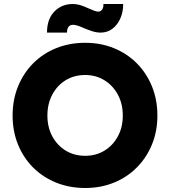

<svg xmlns="http://www.w3.org/2000/svg" viewBox="-20 -930 850 960"><path d="M406 10Q327 10 260.5 -17Q194 -44 145.5 -92.5Q97 -141 70 -207.5Q43 -274 43 -352Q43 -431 70 -497.5Q97 -564 145.5 -613Q194 -662 260.5 -689Q327 -716 406 -716Q484 -716 550 -689Q616 -662 664.5 -613Q713 -564 740 -497.5Q767 -431 767 -352Q767 -274 740 -208Q713 -142 664.5 -93Q616 -44 550 -17Q484 10 406 10ZM406 -151Q460 -151 502.5 -177Q545 -203 569.5 -248.5Q594 -294 594 -352Q594 -411 569.5 -456.5Q545 -502 502.5 -528.5Q460 -555 406 -555Q351 -555 308.5 -529Q266 -503 241.5 -457Q217 -411 217 -352Q217 -294 241.5 -248.5Q266 -203 308.5 -177Q351 -151 406 -151ZM483 -767Q463 -767 442.5 -773.5Q422 -780 398 -790Q363 -806 346 -806Q315 -806 315 -767H215Q215 -834 251.5 -872Q288 -910 344 -910Q362 -910 379.5 -905Q397 -900 423 -888Q439 -881 450.5 -876.5Q462 -872 471 -872Q484 -872 491 -882.5Q498 -893 497 -910H596Q596 -871 582 -838.5Q568 -806 542.5 -786.5Q517 -767 483 -767Z"/></svg>

Font: Readex Pro
Style: Bold
Weight: 700
Designer: Bonnie Shaver-Troup, Thomas Jockin
Foundry: Lexend
Version: Version 1.203; ttfautohint (v1.8.3)